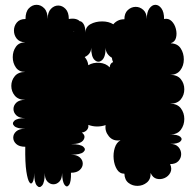

<svg xmlns="http://www.w3.org/2000/svg" viewBox="-20 -749 812 798"><path d="M85 -139Q60 -139 47.5 -150.5Q35 -162 35 -177Q35 -192 47.5 -203Q60 -214 85 -214Q51 -214 39.5 -225Q28 -236 39.5 -247Q51 -258 85 -258Q60 -258 48 -269.5Q36 -281 36 -296Q36 -311 48 -322.5Q60 -334 85 -334Q56 -334 41.5 -351.5Q27 -369 27 -392Q27 -415 41.5 -432.5Q56 -450 85 -450Q59 -450 46 -468.5Q33 -487 33 -511.5Q33 -536 46 -554.5Q59 -573 85 -573Q61 -574 49.5 -588.5Q38 -603 38 -622Q38 -641 50 -655.5Q62 -670 86 -670Q86 -700 100 -714.5Q114 -729 132 -729Q150 -729 164 -714.5Q178 -700 178 -670Q178 -698 191.5 -712Q205 -726 222 -726Q239 -726 252.5 -712Q266 -698 266 -670Q283 -673 294.5 -670Q306 -667 311 -661Q320 -661 327.5 -649Q335 -637 335 -613Q335 -637 356 -648.5Q377 -660 404.5 -660Q432 -660 451 -648Q458 -657 469.5 -663Q481 -669 497 -669Q497 -694 511 -707Q525 -720 543 -720.5Q561 -721 575.5 -708Q590 -695 590 -670Q590 -699 601 -714Q612 -729 626 -729Q640 -729 651 -714Q662 -699 662 -670Q680 -674 693 -661.5Q706 -649 711 -629Q716 -609 711.5 -592Q707 -575 691 -570L690 -569Q718 -568 731 -548Q744 -528 744 -502Q744 -476 729.5 -457Q715 -438 687 -438Q717 -438 731.5 -420Q746 -402 746 -378Q746 -354 731.5 -336Q717 -318 687 -318Q717 -318 731.5 -299Q746 -280 746 -254.5Q746 -229 731.5 -209.5Q717 -190 687 -190Q719 -190 729.5 -180.5Q740 -171 729.5 -161Q719 -151 687 -151Q710 -151 721.5 -138Q733 -125 733 -108.5Q733 -92 721.5 -79.5Q710 -67 687 -67Q696 -47 688 -31.5Q680 -16 664 -9Q648 -2 631.5 -6Q615 -10 606 -30Q607 -4 590.5 9.5Q574 23 552.5 23.5Q531 24 514.5 11.5Q498 -1 497 -27Q477 -27 466 -45Q455 -63 452.5 -87.5Q450 -112 457 -134.5Q464 -157 481 -166Q450 -161 432.5 -182.5Q415 -204 419 -229Q382 -217 347 -230Q349 -218 341.5 -209Q334 -200 320 -198Q338 -185 327 -167.5Q316 -150 275 -150Q314 -150 326.5 -139Q339 -128 326.5 -117Q314 -106 275 -106Q299 -106 311.5 -95Q324 -84 324 -69Q324 -54 311.5 -42.5Q299 -31 275 -31Q276 7 267 19.5Q258 32 248.5 19.5Q239 7 238 -30Q238 -6 227 5.5Q216 17 202 17Q188 17 177 5.5Q166 -6 166 -30Q166 9 155 22Q144 35 133 22Q122 9 122 -30Q122 -4 116 7.5Q110 19 102.5 9Q95 -1 89.5 -36.5Q84 -72 85 -139ZM287 -616 288 -620H287Q287 -618 287 -617Q287 -616 287 -616ZM359 -551Q359 -537 351.5 -527Q344 -517 332 -512Q345 -497 347 -478Q367 -490 393.5 -488Q420 -486 436 -469Q437 -486 450 -491Q446 -499 445 -509Q433 -516 426 -526.5Q419 -537 419 -551Q419 -512 404 -499Q389 -486 374 -499Q359 -512 359 -551Z"/></svg>

Font: Rubik Bubbles
Style: Regular
Weight: 400
Designer: Hubert and Fischer, NaN
Foundry: Hubert and Fischer, NaN
Version: Version 2.200